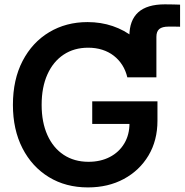

<svg xmlns="http://www.w3.org/2000/svg" viewBox="-20 -839 837 871"><path d="M566.9 -488.3V-674.8Q566.9 -746.6 606.9 -783Q647 -819.3 728 -819.3Q750 -819.3 767.1 -818.8Q784.2 -818.4 796.9 -817.9V-717.8Q788.1 -718.3 772.7 -718.3Q757.3 -718.3 745.1 -718.3Q715.8 -718.3 702.6 -707.3Q689.5 -696.3 689.5 -671.9V-488.3ZM378.9 11.2Q278.3 11.2 201.7 -35.6Q125 -82.5 81.8 -166.7Q38.6 -251 38.6 -363.3Q38.6 -478 82.5 -562.5Q126.5 -647 203.1 -692.9Q279.8 -738.8 377 -738.8Q438 -738.8 491.2 -720.7Q544.4 -702.6 585.9 -669.2Q627.4 -635.7 654.5 -590.1Q681.6 -544.4 689.5 -488.3H557.6Q550.3 -519 534.7 -543.7Q519 -568.4 496.1 -586.2Q473.1 -604 443.8 -613.3Q414.6 -622.6 379.9 -622.6Q315.9 -622.6 268.6 -591.1Q221.2 -559.6 195.1 -501.5Q168.9 -443.4 168.9 -363.3Q168.9 -284.2 195.1 -226.1Q221.2 -168 269 -136.5Q316.9 -105 381.3 -105Q436 -105 478 -126.7Q520 -148.4 543.7 -188Q567.4 -227.5 567.4 -279.8L600.1 -276.9H398.4V-379.4H694.3V-291.5Q694.3 -201.7 653.6 -133.5Q612.8 -65.4 541.7 -27.1Q470.7 11.2 378.9 11.2Z"/></svg>

Font: Inter 28pt SemiBold
Style: Regular
Weight: 600
Designer: Rasmus Andersson
Foundry: rsms
Version: Version 4.001;git-66647c0bb